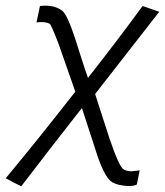

<svg xmlns="http://www.w3.org/2000/svg" viewBox="-72 -418 574 668"><path d="M424 -397 482 -377Q282 -120 259 -91Q273 -48 285.5 -8.5Q298 31 303.5 47Q309 63 309 64Q343 164 359 172Q371 178 385 178Q388 178 404 176Q413 174 414 175L404 224Q394 230 370 229Q339 227 320 217Q295 204 268 127Q249 70 213 -42Q210 -38 183.5 -4.5Q157 29 107.5 93Q58 157 2 230Q-28 216 -52 202Q53 76 190 -99Q171 -154 133 -262Q107 -331 101 -335Q85 -344 55 -340L67 -397Q114 -403 144 -381Q162 -368 190 -282Q197 -260 211.5 -214.5Q226 -169 234 -147Q331 -270 424 -397Z"/></svg>

Font: GFS Neohellenic Rg
Style: Italic
Weight: 400
Italic angle: -12°
Designer: Takis Katsoulidis and George D. Matthiopoulos
Foundry: Takis Katsoulidis and George D. Matthiopoulos
Version: Version 1.0